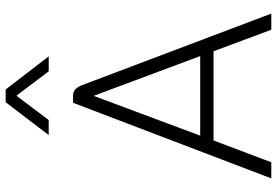

<svg xmlns="http://www.w3.org/2000/svg" viewBox="-170 -808 978 678"><g transform="rotate(-90 319.0 -469.0)"><path d="M477 -204H162L85 0H28L295 -700H321Q345 -700 357 -669L610 0H553ZM179 -251H460L320 -626H319ZM297 -938H342L459 -786H406L320 -900L234 -786H181Z"/></g></svg>

Font: Bai Jamjuree Light
Style: Regular
Weight: 300
Designer: Katatrad Aksorn Co.,Ltd.
Foundry: Cadson Demak Co.,Ltd.
Version: Version 1.000; ttfautohint (v1.6)